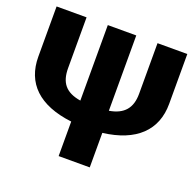

<svg xmlns="http://www.w3.org/2000/svg" viewBox="-122 -822 972 951"><g transform="rotate(20 364.0 -346.5)"><path d="M551 -693V-426C551 -351 516 -309 439 -296V-693H289V-295C209 -308 177 -349 177 -426V-693H19V-429C19 -289 107 -203 282 -182V0H446V-182C618 -203 708 -291 708 -430V-693Z"/></g></svg>

Font: Fira Sans
Style: Bold
Weight: 700
Designer: Carrois Corporate & Edenspiekermann AG
Foundry: Carrois Corporate GbR & Edenspiekermann AG
Version: Version 4.203